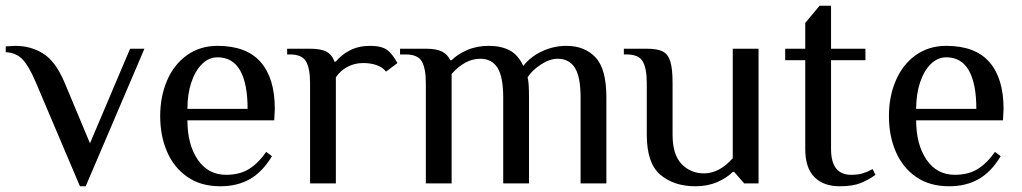

<svg xmlns="http://www.w3.org/2000/svg" viewBox="-25 -640 3565 670"><path d="M99 -355Q75 -411 53 -433.5Q31 -456 -5 -458V-478Q0 -478 9.5 -479Q19 -480 29 -480Q82 -480 125 -453.5Q168 -427 199 -355L289 -140L429 -470H479L274 10H254Z M534 -235Q534 -303 558 -359Q582 -415 627.5 -447.5Q673 -480 734 -480Q835 -480 884.5 -423.5Q934 -367 934 -260L932 -220H629Q629 -136 665 -83Q701 -30 764 -30Q811 -30 843.5 -50Q876 -70 904 -110L924 -95Q891 -40 847 -15Q803 10 744 10Q676 10 629 -22.5Q582 -55 558 -110.5Q534 -166 534 -235ZM839 -260Q839 -348 813 -394Q787 -440 734 -440Q704 -440 680 -416.5Q656 -393 642.5 -352Q629 -311 629 -260Z M1057 -350Q1057 -401 1043 -425.5Q1029 -450 987 -450H977V-470H1057Q1095 -470 1114.5 -459.5Q1134 -449 1142 -425H1147Q1165 -448 1195.5 -464Q1226 -480 1267 -480Q1307 -480 1327 -465Q1344 -452 1362 -420L1322 -390Q1311 -405 1290 -412.5Q1269 -420 1242 -420Q1212 -420 1187 -406.5Q1162 -393 1147 -370V0H1057Z M1461 -350Q1461 -401 1447 -425.5Q1433 -450 1391 -450H1371V-470H1461Q1498 -470 1517.5 -460Q1537 -450 1546 -430H1551Q1572 -451 1605.5 -465.5Q1639 -480 1681 -480Q1723 -480 1753 -464.5Q1783 -449 1801 -410Q1827 -443 1867.5 -461.5Q1908 -480 1951 -480Q2015 -480 2053 -440Q2091 -400 2091 -300V0H2001V-300Q2001 -372 1981 -403.5Q1961 -435 1921 -435Q1893 -435 1862 -414.5Q1831 -394 1816 -370Q1821 -355 1821 -300V0H1731V-300Q1731 -372 1711 -403.5Q1691 -435 1651 -435Q1598 -435 1551 -382V0H1461Z M2232 -170V-350Q2232 -401 2218 -425.5Q2204 -450 2162 -450H2152V-470H2232Q2269 -470 2287.5 -460.5Q2306 -451 2314 -426Q2322 -401 2322 -350V-170Q2322 -100 2353.5 -67.5Q2385 -35 2432 -35Q2485 -35 2532 -88V-470H2622V0H2572L2537 -40H2532Q2511 -19 2477.5 -4.5Q2444 10 2402 10Q2327 10 2279.5 -30Q2232 -70 2232 -170Z M2785 -120V-430H2715V-470H2785V-560L2835 -620H2875V-470H2995V-430H2875V-120Q2875 -30 2945 -30Q2969 -30 2985.5 -35Q3002 -40 3020 -50L3030 -30Q3007 -13 2979 -1.5Q2951 10 2905 10Q2849 10 2817 -22Q2785 -54 2785 -120Z M3077 -235Q3077 -303 3101 -359Q3125 -415 3170.5 -447.5Q3216 -480 3277 -480Q3378 -480 3427.5 -423.5Q3477 -367 3477 -260L3475 -220H3172Q3172 -136 3208 -83Q3244 -30 3307 -30Q3354 -30 3386.5 -50Q3419 -70 3447 -110L3467 -95Q3434 -40 3390 -15Q3346 10 3287 10Q3219 10 3172 -22.5Q3125 -55 3101 -110.5Q3077 -166 3077 -235ZM3382 -260Q3382 -348 3356 -394Q3330 -440 3277 -440Q3247 -440 3223 -416.5Q3199 -393 3185.5 -352Q3172 -311 3172 -260Z"/></svg>

Font: Philosopher
Style: Regular
Weight: 400
Designer: Jovanny Lemonad
Foundry: Jovanny Lemonad
Version: Version 2.000